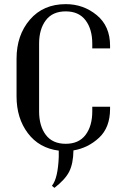

<svg xmlns="http://www.w3.org/2000/svg" viewBox="-20 -720 602 928"><path d="M512 -486H426V-509Q426 -579 393.5 -622Q361 -665 297.5 -665Q234 -665 201.5 -622Q169 -579 169 -509V-182Q169 -111 201.5 -68Q234 -25 297.5 -25Q361 -25 393.5 -68Q426 -111 426 -182V-204H512V-194Q512 -104 459 -54.5Q406 -5 335 7Q334 71 314.5 109.5Q295 148 243 188L231 178Q246 159 254 124Q262 89 264 39V8Q169 -4 114.5 -76.5Q60 -149 60 -254V-436Q60 -550 124.5 -625Q189 -700 298 -700Q383 -700 447.5 -647Q512 -594 512 -499Z"/></svg>

Font: Trochut
Style: Regular
Weight: 400
Designer: Andreu Balius
Foundry: Andreu Balius
Version: Version 1.001